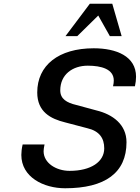

<svg xmlns="http://www.w3.org/2000/svg" viewBox="-20 -993 747 1026"><path d="M630 -800 580 -973H460L330 -800H393L505 -910L567 -800ZM101 -221C96 -200 94 -180 94 -165C94 -47 212 13 328 13C541 13 656 -69 656 -233C656 -328 582 -382 495 -403L388 -432C337 -444 302 -464 302 -510C302 -595 368 -642 449 -642C521 -642 588 -624 588 -563C588 -555 587 -543 584 -532H701C705 -550 707 -567 707 -583C707 -693 601 -735 481 -735C293 -735 179 -644 179 -499C179 -395 251 -358 328 -339L446 -308C511 -293 537 -255 537 -200C537 -129 467 -80 352 -80C281 -80 213 -121 213 -185C213 -194 215 -207 218 -221Z"/></svg>

Font: Perun Medium Italic
Style: Regular
Weight: 500
Italic angle: -12°
Foundry: Copyright (c) Stefan Peev, Context Ltd, 2016
Version: Version 1.026